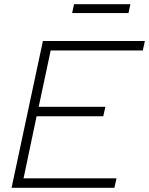

<svg xmlns="http://www.w3.org/2000/svg" viewBox="-20 -893 709 913"><path d="M35 0 184 -698H669L659 -653H221L164 -385H481L471 -340H154L92 -45H534L524 0ZM323 -831 332 -873H600L591 -831Z"/></svg>

Font: Azeret Mono Thin Thin
Style: Italic
Weight: 250
Italic angle: -12°
Version: Version 1.002